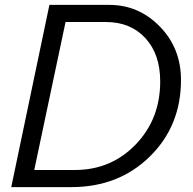

<svg xmlns="http://www.w3.org/2000/svg" viewBox="-20 -765 788 785"><path d="M26 0 182 -745H427Q547 -745 633.5 -656.5Q720 -568 720 -438Q720 -250 592.5 -125Q465 0 272 0ZM120 -70H286Q434 -70 534.5 -174Q635 -278 635 -432Q635 -543 574.5 -609Q514 -675 413 -675H248Z"/></svg>

Font: Plus Jakarta Display Light
Style: Italic
Weight: 300
Italic angle: -12°
Designer: Gumpita Rahayu
Foundry: Tokotype Studio
Version: Version 1.000;hotconv 1.0.109;makeotfexe 2.5.65596